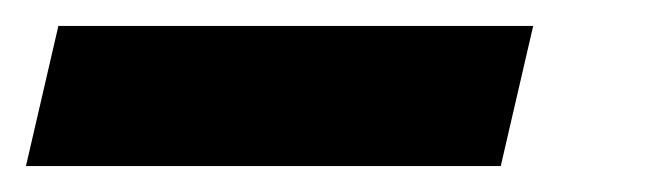

<svg xmlns="http://www.w3.org/2000/svg" viewBox="-115 30 501 148"><path d="M-95 158 -70 50H296L271 158Z"/></svg>

Font: Instrument Sans Condensed
Style: Bold Italic
Weight: 700
Width: 3
Italic angle: -13°
Designer: Rodrigo Fuenzalida
Foundry: fragTYPE
Version: Version 1.000;gftools[0.9.28]